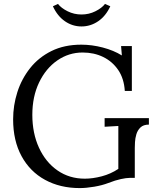

<svg xmlns="http://www.w3.org/2000/svg" viewBox="-20 -944 801 980"><path d="M387 16Q287 16 210 -26Q133 -68 90 -147Q47 -226 47 -335Q47 -406 68.5 -473.5Q90 -541 133.5 -596Q177 -651 242.5 -683.5Q308 -716 395 -716Q449 -716 504.5 -701.5Q560 -687 602 -661L598 -709H653V-480H617Q613 -543 583.5 -586.5Q554 -630 507 -653Q460 -676 402 -676Q331 -676 272.5 -635.5Q214 -595 179.5 -523Q145 -451 145 -358Q145 -264 179 -190Q213 -116 273.5 -74Q334 -32 413 -32Q453 -32 499 -44Q545 -56 584 -82V-301Q567 -300 549 -299Q531 -298 514 -297V-341H740V-308Q712 -308 697 -293.5Q682 -279 676 -258.5Q670 -238 669 -218.5Q668 -199 668 -189V-36H641Q625 -36 597 -30Q569 -24 533 -10Q502 2 461 9Q420 16 387 16ZM396 -809Q350 -809 311.5 -835.5Q273 -862 250 -912L276 -924Q292 -903 325 -886.5Q358 -870 396 -870Q434 -870 467 -886.5Q500 -903 516 -924L543 -912Q520 -862 481 -835.5Q442 -809 396 -809Z"/></svg>

Font: Lora
Style: Regular
Weight: 400
Designer: Olga Karpushina, Alexei Vanyashin (Cyrillic)
Foundry: Cyreal
Version: Version 3.005; ttfautohint (v1.8.4.7-5d5b)